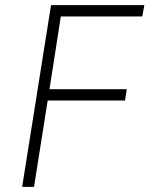

<svg xmlns="http://www.w3.org/2000/svg" viewBox="-20 -725 580 745"><path d="M66 0 178 -705H540L532 -661H216L172 -379H472L465 -335H165L112 0Z"/></svg>

Font: Nunito Sans 7pt Condensed ExtraLight
Style: Italic
Weight: 250
Width: 3
Italic angle: -9°
Designer: Vernon Adams
Foundry: Vernon Adams
Version: Version 3.101;gftools[0.9.27]